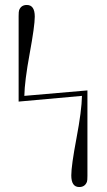

<svg xmlns="http://www.w3.org/2000/svg" viewBox="-20 -614 429 773"><path d="M55 -205V-549Q55 -568 57 -573Q65 -594 88 -594Q120 -594 120 -547Q120 -510 99.5 -398.5Q79 -287 78 -228L332 -250V94Q332 113 330 118Q322 139 299 139Q267 139 267 92Q267 53 288 -58Q309 -169 310 -228Z"/></svg>

Font: CMU Serif
Style: Roman
Weight: 500
Version: Version 0.7.0